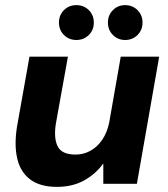

<svg xmlns="http://www.w3.org/2000/svg" viewBox="-20 -717 655 749"><path d="M202 12Q137 12 98.5 -16.5Q60 -45 47.5 -97.5Q35 -150 46 -221L95 -496H245L198 -235Q189 -178 205 -146Q221 -114 275 -114Q306 -114 333 -129Q360 -144 379 -172Q398 -200 406 -239L451 -496H601L514 0H383V-78H382Q352 -37 307 -12.5Q262 12 202 12ZM278 -561Q249 -561 229.5 -580.5Q210 -600 210 -629Q210 -658 229.5 -677.5Q249 -697 278 -697Q307 -697 326.5 -677.5Q346 -658 346 -629Q346 -600 326.5 -580.5Q307 -561 278 -561ZM468 -561Q440 -561 420.5 -580.5Q401 -600 401 -629Q401 -658 420.5 -677.5Q440 -697 468 -697Q497 -697 516.5 -677.5Q536 -658 536 -629Q536 -600 516.5 -580.5Q497 -561 468 -561Z"/></svg>

Font: DM Sans 28pt Black
Style: Italic
Weight: 900
Italic angle: -10°
Version: Version 4.004;gftools[0.9.30]